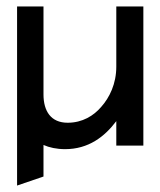

<svg xmlns="http://www.w3.org/2000/svg" viewBox="-20 -452 496 596"><path d="M33 124 115 96V-2C133 6 156 11 182 11C255 11 305 -28 341 -76V0H425V-432H341V-245C341 -192 320 -149 294 -120C271 -93 236 -71 190 -71C138 -71 115 -107 115 -159V-432H33Z"/></svg>

Font: Charger Sport
Style: SeBd
Weight: 600
Designer: Jasper
Foundry: Cannot Into Space Fonts
Version: Version 1.1